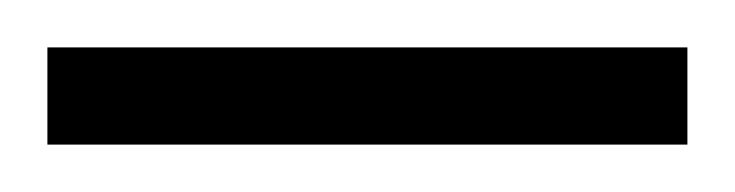

<svg xmlns="http://www.w3.org/2000/svg" viewBox="-38 -697 310 81"><path d="M-18 -677H252V-636H-18Z"/></svg>

Font: Cairo Light
Style: Regular
Weight: 300
Designer: Mohamed Gaber, the designers of Titillium
Foundry: Kief Type Foundry
Version: Version 2.009; ttfautohint (v1.5.33-1714) -l 8 -r 50 -G 200 